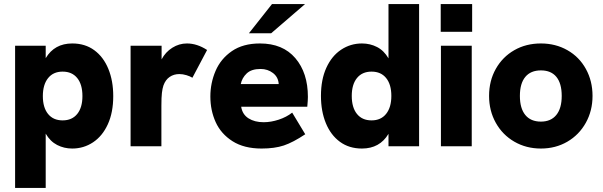

<svg xmlns="http://www.w3.org/2000/svg" viewBox="-20 -717 2955 941"><path d="M54 -493H204V-432Q247 -504 334 -504Q397 -504 442 -471Q487 -438 511 -379.5Q535 -321 535 -246Q535 -166 508.5 -108Q482 -50 436 -19.5Q390 11 334 11Q294 11 260 -6.5Q226 -24 204 -62V204H54ZM384 -246Q384 -303 358.5 -334.5Q333 -366 287 -366Q241 -366 215.5 -334Q190 -302 190 -246Q190 -190 215.5 -158.5Q241 -127 287 -127Q333 -127 358.5 -158.5Q384 -190 384 -246Z M620 -493H772V-426Q791 -462 824.5 -483Q858 -504 896 -504Q946 -504 995 -472L923 -336Q912 -343 894 -348.5Q876 -354 859 -354Q832 -354 811.5 -340Q791 -326 781 -298Q776 -283 773.5 -261.5Q771 -240 771 -199V0H620Z M1011 -244Q1011 -310 1036.5 -369.5Q1062 -429 1116.5 -466.5Q1171 -504 1254 -504Q1366 -504 1427.5 -432Q1489 -360 1489 -242Q1489 -226 1486 -194H1162Q1168 -156 1198 -137Q1228 -118 1272 -118Q1308 -118 1346 -130.5Q1384 -143 1412 -165L1476 -59Q1416 -19 1371 -4Q1326 11 1262 11Q1176 11 1119.5 -25Q1063 -61 1037 -118.5Q1011 -176 1011 -244ZM1346 -305Q1344 -339 1318 -359Q1292 -379 1257 -379Q1212 -379 1189 -357Q1166 -335 1160 -305ZM1313 -697H1475L1309 -554H1200Z M1553 -247Q1553 -327 1579.5 -385Q1606 -443 1652 -473.5Q1698 -504 1754 -504Q1794 -504 1828 -486.5Q1862 -469 1884 -431V-697H2034V0H1884V-61Q1841 11 1754 11Q1691 11 1646 -22Q1601 -55 1577 -113.5Q1553 -172 1553 -247ZM1898 -247Q1898 -303 1872.5 -334.5Q1847 -366 1801 -366Q1755 -366 1729.5 -334.5Q1704 -303 1704 -247Q1704 -190 1729.5 -158.5Q1755 -127 1801 -127Q1847 -127 1872.5 -159Q1898 -191 1898 -247Z M2141 -493H2292V0H2141ZM2140 -697H2294V-561H2140Z M2377 -247Q2377 -321 2410 -379.5Q2443 -438 2500.5 -471Q2558 -504 2631 -504Q2703 -504 2761 -471Q2819 -438 2851.5 -379Q2884 -320 2884 -247Q2884 -174 2851 -115Q2818 -56 2760.5 -22.5Q2703 11 2631 11Q2559 11 2501 -22.5Q2443 -56 2410 -115Q2377 -174 2377 -247ZM2733 -247Q2733 -308 2707 -340Q2681 -372 2631 -372Q2581 -372 2554.5 -340Q2528 -308 2528 -247Q2528 -186 2554.5 -153.5Q2581 -121 2631 -121Q2680 -121 2706.5 -153.5Q2733 -186 2733 -247Z"/></svg>

Font: Hanken Grotesk Black
Style: Regular
Weight: 900
Designer: Alfredo Marco Pradil
Foundry: Hanken Design Co.
Version: Version 3.014